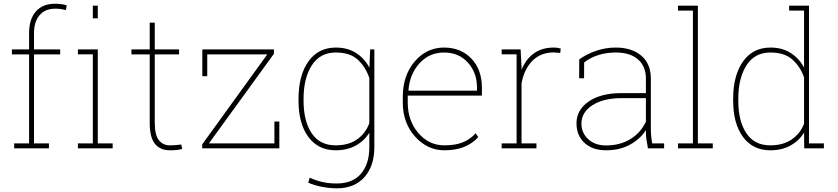

<svg xmlns="http://www.w3.org/2000/svg" viewBox="-20 -792 4472 1025"><path d="M55.7 -26.4H135.3V-501.5H43.5V-528.3H135.3V-615.2Q135.3 -689.9 171.6 -731Q208 -772 273.4 -772Q289.6 -772 305.4 -770Q321.3 -768.1 335.9 -763.7L332 -738.3Q316.4 -742.2 304.4 -743.9Q292.5 -745.6 273.9 -745.6Q221.2 -745.6 191.4 -710.9Q161.6 -676.3 161.6 -615.2V-528.3H301.3V-501.5H161.6V-26.4H241.2V0H55.7Z M396 -26.4H475.6V-502H396V-528.3H502V-26.4H581.5V0H396ZM502 -694.3H475.6V-761.7H502Z M806.2 -670.9V-528.3H936V-501.5H806.2V-136.2Q806.2 -71.3 828.1 -43.7Q850.1 -16.1 886.2 -16.1Q901.9 -16.1 914.1 -17.1Q926.3 -18.1 947.8 -20.5L952.6 3.4Q938 7.3 922.6 8.8Q907.2 10.3 887.7 10.3Q834.5 10.3 806.9 -24.4Q779.3 -59.1 779.3 -136.2V-501.5H681.6V-528.3H779.3V-670.9Z M1059.6 0V-21.5L1406.7 -501.5H1086.4V-385.3H1060.1V-528.3H1442.4V-504.9L1095.2 -26.4H1444.8V-143.1H1471.2V0Z M1573.7 -264.6Q1573.7 -390.1 1626.5 -464.1Q1679.2 -538.1 1772.9 -538.1Q1835.4 -538.1 1880.6 -509.3Q1925.8 -480.5 1952.1 -430.7L1956.1 -528.3H1978.5V-6.8Q1978.5 94.7 1925 154.1Q1871.6 213.4 1778.8 213.4Q1740.2 213.4 1698.5 205.3Q1656.7 197.3 1625.5 183.1L1633.3 156.7Q1668.9 172.4 1702.1 179.9Q1735.4 187.5 1777.8 187.5Q1862.3 187.5 1907 135.5Q1951.7 83.5 1951.7 -6.8V-83.5Q1925.3 -40.5 1879.6 -15.1Q1834 10.3 1772 10.3Q1678.7 10.3 1626.2 -61Q1573.7 -132.3 1573.7 -254.4ZM1600.6 -254.4Q1600.6 -145 1644 -80.6Q1687.5 -16.1 1771.5 -16.1Q1841.8 -16.1 1887 -48.3Q1932.1 -80.6 1951.7 -134.8V-374.5Q1933.1 -432.6 1891.4 -472.2Q1849.6 -511.7 1772.5 -511.7Q1688.5 -511.7 1644.5 -443.1Q1600.6 -374.5 1600.6 -264.6Z M2352.1 10.3Q2261.7 10.3 2196 -62.7Q2130.4 -135.7 2130.4 -244.1V-275.4Q2130.4 -389.2 2193.8 -463.6Q2257.3 -538.1 2350.6 -538.1Q2439.9 -538.1 2496.3 -479.5Q2552.7 -420.9 2552.7 -322.3V-281.7H2156.7V-275.4V-244.1Q2156.7 -148.4 2212.9 -82.3Q2269 -16.1 2352.1 -16.1Q2411.1 -16.1 2450.9 -32.2Q2490.7 -48.3 2519 -80.6L2533.2 -60.1Q2502 -25.4 2457.3 -7.6Q2412.6 10.3 2352.1 10.3ZM2350.6 -511.7Q2272 -511.7 2219.7 -454.3Q2167.5 -397 2160.6 -311L2162.1 -308.1H2526.4V-324.2Q2526.4 -404.8 2477.5 -458.3Q2428.7 -511.7 2350.6 -511.7Z M2759.3 -528.3 2764.2 -436.5V-418.5Q2786.1 -475.1 2829.6 -506.6Q2873 -538.1 2936.5 -538.1Q2947.8 -538.1 2957.3 -536.4Q2966.8 -534.7 2973.6 -532.7L2970.7 -509.3L2936.5 -512.2Q2865.7 -512.2 2821.5 -466.6Q2777.3 -420.9 2764.2 -346.2V-26.4H2843.8V0H2658.2V-26.4H2737.8V-502H2658.2V-528.3H2737.8Z M3439 0Q3432.6 -34.7 3430.4 -52Q3428.2 -69.3 3428.2 -89.4V-97.2Q3397.9 -49.8 3343.5 -19.8Q3289.1 10.3 3215.3 10.3Q3142.1 10.3 3099.9 -29.5Q3057.6 -69.3 3057.6 -133.8Q3057.6 -205.1 3122.6 -250Q3187.5 -294.9 3296.9 -294.9H3428.2V-372.1Q3428.2 -438 3386 -474.9Q3343.8 -511.7 3267.1 -511.7Q3216.8 -511.7 3173.1 -497.6Q3129.4 -483.4 3098.6 -458.5L3098.1 -374H3071.8L3072.3 -474.6Q3109.9 -502.4 3160.9 -520.3Q3211.9 -538.1 3267.1 -538.1Q3352.1 -538.1 3403.3 -495.1Q3454.6 -452.1 3454.6 -371.1V-106.4Q3454.6 -85.9 3456.3 -65.9Q3458 -45.9 3461.9 -26.4H3525.4V0ZM3215.3 -15.6Q3290 -15.6 3345.2 -49.3Q3400.4 -83 3428.2 -142.6V-268.1H3298.3Q3201.2 -268.1 3142.6 -230.2Q3084 -192.4 3084 -131.8Q3084 -82.5 3120.1 -49.1Q3156.2 -15.6 3215.3 -15.6Z M3599.6 -735.4V-761.7H3705.6V-26.4H3785.2V0H3599.6V-26.4H3679.2V-735.4Z M4272.5 -84.5Q4246.6 -41 4200.7 -15.4Q4154.8 10.3 4092.3 10.3Q3999 10.3 3946.5 -61Q3894 -132.3 3894 -254.4V-264.6Q3894 -390.1 3946.8 -464.1Q3999.5 -538.1 4093.3 -538.1Q4155.8 -538.1 4200.7 -509.5Q4245.6 -481 4272.5 -431.2V-735.4H4192.9V-761.7H4272.5H4298.8V-26.4H4378.4V0H4273.4ZM3921.4 -254.4Q3921.4 -145 3964.6 -80.6Q4007.8 -16.1 4091.8 -16.1Q4160.6 -16.1 4206.3 -47.4Q4252 -78.6 4272.5 -130.9V-378.4Q4253.4 -435.1 4210.9 -473.4Q4168.5 -511.7 4092.8 -511.7Q4008.8 -511.7 3965.1 -443.1Q3921.4 -374.5 3921.4 -264.6Z"/></svg>

Font: TypoPRO Roboto Slab
Style: Thin
Weight: 250
Designer: Google
Version: Version 1.100263; 2013; ttfautohint (v0.94.20-1c74) -l 8 -r 